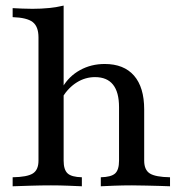

<svg xmlns="http://www.w3.org/2000/svg" viewBox="-20 -651 632 671"><path d="M332.3 0V-31.5Q368.5 -32.3 382.3 -44.8Q396 -57.3 396 -89.5V-276.6Q396 -329 375 -355.2Q354 -381.5 312.1 -381.5Q278.2 -381.5 248.8 -363.3Q219.4 -345.2 197.6 -310.5L198.4 -346Q221 -384.7 259.7 -406Q298.4 -427.4 346 -427.4Q412.9 -427.4 448.4 -386.7Q483.9 -346 483.9 -268.5V-89.5Q483.9 -57.3 503.6 -44.8Q523.4 -32.3 574.2 -31.5V0Q562.1 -0.8 539.9 -1.2Q517.7 -1.6 491.9 -2.4Q466.1 -3.2 441.1 -3.2Q408.9 -3.2 378.2 -2Q347.6 -0.8 332.3 0ZM24.2 0V-31.5Q75 -32.3 94.8 -44.8Q114.5 -57.3 114.5 -89.5V-520.2Q114.5 -558.1 94.4 -573.8Q74.2 -589.5 24.2 -591.1V-622.6Q40.3 -621.8 57.7 -621Q75 -620.2 93.5 -620.2Q124.2 -620.2 151.6 -623Q179 -625.8 202.4 -631.5V-89.5Q202.4 -58.1 216.1 -45.2Q229.8 -32.3 266.1 -31.5V0Q247.6 -0.8 218.1 -2Q188.7 -3.2 158.1 -3.2Q124.2 -3.2 86.7 -2Q49.2 -0.8 24.2 0Z"/></svg>

Font: Playfair 12pt Medium
Style: Regular
Weight: 500
Designer: Claus Eggers Sørensen
Foundry: Claus Eggers Sørensen
Version: Version 2.000;gftools[0.9.28]